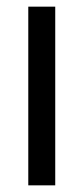

<svg xmlns="http://www.w3.org/2000/svg" viewBox="-20 -557 251 577"><path d="M146 0V-537H65V0Z"/></svg>

Font: Noto Sans Thai Looped ExtraCondensed
Style: Regular
Weight: 400
Width: 2
Designer: Sasikarn Vongin, Ben Mitchell
Foundry: The Fontpad Ltd
Version: Version 1.001